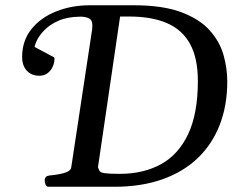

<svg xmlns="http://www.w3.org/2000/svg" viewBox="-20 -713 936 733"><path d="M165 0Q156.7 0 153.3 -9.8Q149.9 -19.5 150.9 -24.9Q150.9 -41 168.5 -43Q184.6 -44.4 203.6 -47.6Q222.7 -50.8 236.8 -57.1Q251 -63.5 252 -74.2L332 -602.5Q335.4 -634.3 321.5 -641.8Q307.6 -649.4 287.6 -649.4Q237.3 -648.9 203.6 -634Q169.9 -619.1 149.9 -598.4Q129.9 -577.6 121.1 -559.3Q112.3 -541 112.3 -533.7L186.5 -494.1Q188 -494.1 188 -488.8Q188 -473.6 181.4 -458.7Q174.8 -443.8 161.9 -433.8Q148.9 -423.8 129.4 -423.8Q110.4 -423.8 95.7 -432.4Q81.1 -440.9 72.8 -456.8Q64.5 -472.7 64.5 -495.1Q64.5 -558.1 100.3 -602.3Q136.2 -646.5 195.1 -669.7Q253.9 -692.9 322.3 -692.9H489.7Q601.6 -692.9 671.9 -666.5Q742.2 -640.1 780.5 -597.2Q818.8 -554.2 833.3 -503.2Q847.7 -452.1 847.7 -402.3Q847.7 -310.5 818.8 -236.3Q790 -162.1 734.9 -109.4Q679.7 -56.6 599.6 -28.3Q519.5 0 417 0ZM437.5 -49.3Q527.8 -49.3 594.7 -86.2Q661.6 -123 698.5 -201.4Q735.4 -279.8 735.4 -403.8Q735.4 -490.7 705.8 -544.9Q676.3 -599.1 617.9 -624.5Q559.6 -649.9 472.7 -649.9H438.5L354 -74.7Q356.9 -65.4 360.4 -59.8Q363.8 -54.2 380.1 -51.8Q396.5 -49.3 437.5 -49.3Z"/></svg>

Font: Gelasio
Style: Italic
Weight: 400
Italic angle: -8.5°
Designer: Eben Sorkin
Foundry: Eben Sorkin
Version: Version 1.008